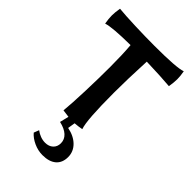

<svg xmlns="http://www.w3.org/2000/svg" viewBox="-227 -607 903 903"><g transform="rotate(45 224.0 -155.5)"><path d="M279 -439Q273 -313 273 -227Q273 -44 289 0Q270 4 244 6L238 43Q283 52 309 78Q335 104 335 140Q335 178 311 198.5Q287 219 243 219Q213 219 184.5 206Q156 193 139 173L149 147Q162 157 178 163Q194 169 210 169Q235 169 250 155Q265 141 265 118Q265 93 246 75.5Q227 58 191 50L202 5Q195 4 164 0Q169 -51 172 -137.5Q175 -224 175 -300Q175 -382 170 -440Q50 -439 14 -427Q9 -455 9 -477Q9 -496 14 -526Q54 -522 122.5 -519.5Q191 -517 253 -517Q399 -517 434 -530Q439 -503 439 -482Q439 -461 434 -431Q377 -436 279 -439Z"/></g></svg>

Font: Mirza Medium
Style: Regular
Weight: 500
Designer: Arabic design by Kourosh Beigpour, Latin design by Eduardo Tunni, engineering by Lasse Fister
Version: Version 1.0010g